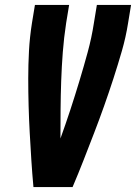

<svg xmlns="http://www.w3.org/2000/svg" viewBox="-20 -755 549 775"><path d="M115 0Q110 -54 106.5 -109Q103 -164 100 -218.5Q97 -273 95.5 -328Q94 -383 94 -438.5Q94 -494 97 -549.5Q100 -605 109 -662L121 -735H259L247 -662Q238 -603 233.5 -544.5Q229 -486 227 -428Q225 -370 224.5 -312Q224 -254 224 -196Q245 -254 264 -312Q283 -370 300.5 -428Q318 -486 334 -544.5Q350 -603 359 -662L371 -735H509L497 -662Q488 -605 472 -549.5Q456 -494 438 -438.5Q420 -383 400.5 -328Q381 -273 360 -218.5Q339 -164 317.5 -109Q296 -54 273 0Z"/></svg>

Font: Iosevka Term Curly Heavy
Style: Italic
Weight: 900
Italic angle: -9°
Designer: Belleve Invis
Foundry: Belleve Invis
Version: Version 32.3.0